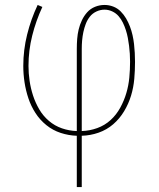

<svg xmlns="http://www.w3.org/2000/svg" viewBox="-20 -540 640 775"><path d="M290 215V8Q257 7 225 -3.5Q193 -14 167 -35Q141 -56 123 -84Q105 -112 94.5 -143.5Q84 -175 79 -208Q74 -241 74 -274Q74 -338 89.5 -400.5Q105 -463 132 -520L151 -512Q125 -456 110 -396Q95 -336 95 -274Q95 -244 99.5 -213.5Q104 -183 113.5 -154Q123 -125 138.5 -98.5Q154 -72 177.5 -52Q201 -32 230 -22Q259 -12 290 -11V-343Q290 -363 291.5 -382.5Q293 -402 297.5 -421Q302 -440 310.5 -458Q319 -476 332 -490.5Q345 -505 363.5 -512.5Q382 -520 402 -520Q420 -520 437 -513.5Q454 -507 467 -494Q480 -481 489 -465.5Q498 -450 504.5 -433Q511 -416 515 -398Q519 -380 521 -362.5Q523 -345 524 -326.5Q525 -308 525 -290Q525 -256 522 -221.5Q519 -187 509 -154Q499 -121 481 -91Q463 -61 437 -38.5Q411 -16 378 -4.5Q345 7 310 8V215ZM310 -11Q342 -12 372.5 -23Q403 -34 426.5 -55.5Q450 -77 465.5 -105.5Q481 -134 490 -164.5Q499 -195 502 -227Q505 -259 505 -291Q505 -307 504 -323Q503 -339 501 -355Q499 -371 496 -387Q493 -403 488 -418.5Q483 -434 476 -448.5Q469 -463 458.5 -475Q448 -487 433 -494Q418 -501 402 -501Q385 -501 369 -493.5Q353 -486 342.5 -472.5Q332 -459 326 -443Q320 -427 316.5 -410.5Q313 -394 311.5 -377Q310 -360 310 -343Z"/></svg>

Font: Iosevka Thin Extended
Style: Regular
Weight: 100
Width: 7
Monospace: yes
Designer: Belleve Invis
Foundry: Belleve Invis
Version: Version 32.5.0; ttfautohint (v1.8.4)